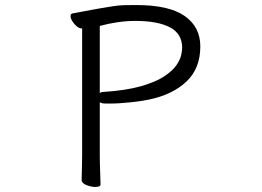

<svg xmlns="http://www.w3.org/2000/svg" viewBox="-20 -731 1040 762"><path d="M306 -618H305Q290 -618 275 -636Q260 -654 260 -667Q260 -677 269 -678Q332 -690 369 -696.5Q406 -703 429.5 -706.5Q453 -710 473 -710.5Q493 -711 520 -711Q651 -711 713 -667.5Q775 -624 775 -547Q775 -459 719.5 -407Q664 -355 572 -336Q544 -330 498.5 -325Q453 -320 415 -320Q407 -320 399.5 -320Q392 -320 386 -321Q380 -323 376 -325V-115Q376 -81 377.5 -48.5Q379 -16 379 1Q379 11 358 11Q342 11 323 3.5Q304 -4 304 -17Q304 -29 305 -58Q306 -87 306 -116ZM376 -362Q379 -364 382 -365Q385 -366 389 -366Q481 -372 540 -389Q599 -406 632.5 -428.5Q666 -451 681 -473.5Q696 -496 699.5 -514.5Q703 -533 703 -541Q703 -597 654.5 -622.5Q606 -648 518 -648Q482 -648 445 -642.5Q408 -637 376 -628Z"/></svg>

Font: Klee One SemiBold
Style: Regular
Weight: 600
Designer: Fontworks Inc.
Foundry: Fontworks Inc.
Version: Version 1.00;January 12, 2022;FontCreator 13.0.0.2683 64-bit